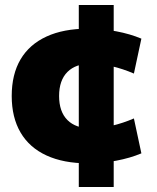

<svg xmlns="http://www.w3.org/2000/svg" viewBox="-20 -645 630 770"><path d="M332 10Q235 10 166.5 -21.5Q98 -53 62.5 -113.5Q27 -174 27 -260Q27 -347 62.5 -407Q98 -467 166.5 -498.5Q235 -530 332 -530Q390 -530 446 -519.5Q502 -509 547 -490L517 -350Q473 -369 428 -379.5Q383 -390 347 -390Q284 -390 250.5 -356.5Q217 -323 217 -260Q217 -197 250.5 -163.5Q284 -130 347 -130Q383 -130 428 -140.5Q473 -151 517 -170L547 -30Q502 -11 446 -0.5Q390 10 332 10ZM296 105V-625H436V105Z"/></svg>

Font: M PLUS 2 Thin Black
Style: Regular
Weight: 900
Version: Version 1.001